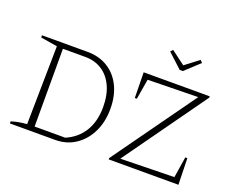

<svg xmlns="http://www.w3.org/2000/svg" viewBox="-132 -1090 1614 1320"><g transform="rotate(20 675.0 -429.5)"><path d="M379 -645Q463 -645 526.5 -606Q590 -567 625 -496Q660 -425 660 -330Q660 -234 623.5 -159.5Q587 -85 523 -42.5Q459 0 376 0H45V-15Q92 -31 158 -36L167 -609L45 -629V-645ZM436 -38Q520 -74 564.5 -147Q609 -220 609 -324Q609 -413 579.5 -476.5Q550 -540 497.5 -573.5Q445 -607 376 -607H212V-38ZM768 0V-10L1200 -613L832 -606L807 -458H792L789 -645H1272V-635L841 -32L1234 -40L1258 -193H1273L1278 0ZM1016 -745 911 -842 927 -859 1028 -783 1128 -859 1144 -842 1039 -745Z"/></g></svg>

Font: Piazzolla SC ExtraLight
Style: Regular
Weight: 200
Designer: Juan Pablo del Peral
Foundry: Huerta Tipografica
Version: Version 1.330